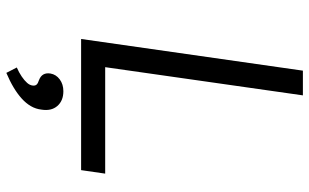

<svg xmlns="http://www.w3.org/2000/svg" viewBox="-205 -535 976 606"><g transform="rotate(90 283.0 -232.0)"><path d="M103 0 203 -700H281L192 -76H528L517 0ZM210 236 193 203Q209 196 221.5 187.5Q234 179 241.5 170.5Q249 162 250 153Q251 145 247 140.5Q243 136 233 133Q220 128 215 119Q210 110 212 97Q215 79 230.5 67.5Q246 56 268 56Q298 56 314.5 75Q331 94 326 125Q324 143 315 158.5Q306 174 291 187.5Q276 201 256 213Q236 225 210 236Z"/></g></svg>

Font: Lexend Light
Style: Italic
Weight: 300
Italic angle: -8.13011°
Designer: Bonnie Shaver-Troup, Thomas Jockin
Foundry: Lexend
Version: Version 1.007